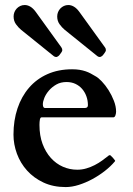

<svg xmlns="http://www.w3.org/2000/svg" viewBox="-20 -739 535 772"><path d="M34.2 -197.8Q34.2 -254.9 50.3 -303Q66.4 -351.1 96.7 -386.2Q127 -421.4 170.7 -440.9Q214.4 -460.4 270 -460.4Q286.6 -460.4 299.8 -458.3Q313 -456.1 324 -452.4Q335 -448.7 344.5 -443.6Q354 -438.5 363.8 -432.6Q375 -426.8 389.4 -411.6Q403.8 -396.5 416.5 -376.5Q429.2 -356.4 438 -333.7Q446.8 -311 446.8 -290Q446.8 -283.2 444.1 -275.1Q441.4 -267.1 435.1 -267.1H147Q142.1 -267.1 140.4 -258.3Q138.7 -249.5 138.7 -236.8Q138.7 -193.8 151.1 -160.4Q163.6 -127 184.6 -103.8Q205.6 -80.6 232.9 -68.6Q260.3 -56.6 290.5 -56.6Q309.6 -56.6 327.1 -61.8Q344.7 -66.9 360.8 -75.2Q377 -83.5 391.1 -93.8Q405.3 -104 418 -114.3Q420.9 -115.2 421.9 -115.2Q423.3 -115.2 425.8 -112.8Q430.2 -108.9 434.6 -103.8Q439 -98.6 441.4 -95.2Q442.9 -93.8 442.9 -92.3Q442.9 -90.8 440.9 -88.9Q424.8 -69.8 401.4 -51.5Q377.9 -33.2 351.3 -18.8Q324.7 -4.4 296.9 4.4Q269 13.2 244.1 13.2Q193.8 13.2 154.8 -5.1Q115.7 -23.4 88.9 -53.2Q62 -83 48.1 -120.8Q34.2 -158.7 34.2 -197.8ZM320.8 -304.7Q333.5 -304.7 333.5 -315.9Q333.5 -335 327.4 -351.8Q321.3 -368.7 310.1 -381.6Q298.8 -394.5 283 -401.9Q267.1 -409.2 247.6 -409.2Q224.1 -409.2 206.5 -399.2Q189 -389.2 176.8 -375Q164.6 -360.8 158.4 -345.7Q152.3 -330.6 152.3 -319.8Q152.3 -311.5 154.8 -308.1Q157.2 -304.7 161.1 -304.7ZM219.7 -518.6Q217.3 -515.1 213.1 -512.5Q209 -509.8 206.1 -509.8Q200.7 -509.8 196.3 -513.2L64.9 -619.1Q53.7 -628.4 44.2 -641.6Q34.7 -654.8 34.7 -672.9Q34.7 -682.1 38.1 -690.4Q41.5 -698.7 47.6 -705.1Q53.7 -711.4 61.8 -715.1Q69.8 -718.8 79.6 -718.8Q90.8 -718.8 102.1 -712.2Q113.3 -705.6 124 -690.9L226.6 -548.8Q229 -545.4 229.7 -542.7Q230.5 -540 230.5 -536.6Q230.5 -535.2 229 -532Q227.5 -528.8 219.7 -518.6ZM395 -518.6Q392.6 -515.1 388.4 -512.5Q384.3 -509.8 381.3 -509.8Q376 -509.8 371.6 -513.2L240.2 -619.1Q229 -628.4 219.5 -641.6Q210 -654.8 210 -672.9Q210 -682.1 213.4 -690.4Q216.8 -698.7 222.9 -705.1Q229 -711.4 237.1 -715.1Q245.1 -718.8 254.9 -718.8Q266.1 -718.8 277.3 -712.2Q288.6 -705.6 299.3 -690.9L401.9 -548.8Q404.3 -545.4 405 -542.7Q405.8 -540 405.8 -536.6Q405.8 -535.2 404.3 -532Q402.8 -528.8 395 -518.6Z"/></svg>

Font: Cardo
Style: Bold
Weight: 700
Designer: David J. Perry
Foundry: David J. Perry
Version: Version 1.0011